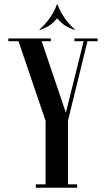

<svg xmlns="http://www.w3.org/2000/svg" viewBox="-20 -879 496 899"><path d="M392.8 -699 298.2 -313.8V0H193.5V-313L62.2 -699H170.8L287.4 -354.2H289.2L374.8 -699ZM387.5 -686 390 -699H437V-686ZM328.5 -686V-699H377.2L374.8 -686ZM170.4 -686 165.5 -699H218V-686ZM18.8 -686V-699H70.2L76.5 -686ZM288.8 0V-16H341.2V0ZM147.8 0V-16H200.2V0ZM166.5 -739 163.8 -739.8Q195 -768.2 212.6 -793.9Q230.2 -819.5 238 -837.6Q245.8 -855.8 246.8 -858.8H248.8L249 -795Q247 -791.8 227.2 -772.1Q207.5 -752.5 166.5 -739ZM329 -739Q288.2 -752.5 268.4 -772.1Q248.5 -791.8 246.5 -795L246.8 -858.8H248.8Q250 -855.8 257.8 -837.6Q265.5 -819.5 283.1 -793.9Q300.8 -768.2 331.8 -739.8Z"/></svg>

Font: Emberly Black
Style: Regular
Weight: 900
Designer: Rajesh Rajput
Foundry: Rajesh Rajput
Version: Version 1.000